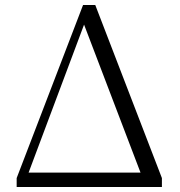

<svg xmlns="http://www.w3.org/2000/svg" viewBox="-20 -752 725 772"><path d="M545 -58 318 -653 95 -58ZM47 -36 314 -732H363L631 -36V0H47Z"/></svg>

Font: GL-CurulMinamoto Light
Style: Regular
Weight: 300
Designer: Eunice (kana); Ryoko NISHIZUKA 西塚涼子 (ideographs); Frank Grießhammer (Latin, Greek & Cyrillic); Wenlong ZHANG
Foundry: Gutenberg Labo; Adobe
Version: Version 1.002